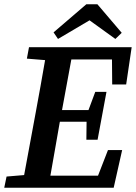

<svg xmlns="http://www.w3.org/2000/svg" viewBox="-25 -887 643 907"><path d="M102 -610 112 -664H597L571 -488H505L504 -606H312L268 -367H393L425 -453H478L436 -227H383L384 -312H258L257 -308Q246 -245 235 -182Q224 -119 213 -57H438L485 -178H552L512 0H-5L6 -53L89 -60L144 -357Q155 -419 166.5 -480.5Q178 -542 188 -603ZM435 -867 550 -732 520 -703 398 -791 249 -703 228 -734 383 -867Z"/></svg>

Font: Source Serif 4 SmText Semibold
Style: Italic
Weight: 600
Italic angle: -12°
Designer: Frank Grießhammer
Foundry: Adobe
Version: Version 4.005;hotconv 1.1.0;makeotfexe 2.6.0